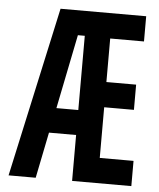

<svg xmlns="http://www.w3.org/2000/svg" viewBox="-52 -759 666 804"><g transform="rotate(5 281.5 -357.0)"><path d="M14 0 170 -714H530V-608H388V-425H513V-319H388V-106H530V0H281V-193H167L128 0ZM252 -610 189 -298H281V-610Z"/></g></svg>

Font: Noto Sans Mono SemiCondensed SemiBold
Style: Regular
Weight: 600
Width: 4
Designer: Monotype Design Team
Foundry: Monotype Imaging Inc.
Version: Version 2.014; ttfautohint (v1.8.4.7-5d5b)